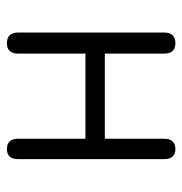

<svg xmlns="http://www.w3.org/2000/svg" viewBox="-6 -521 527 555"><g transform="rotate(90 257.5 -243.5)"><path d="M105 0Q74 0 74 -33V-454Q74 -487 105 -487Q135 -487 135 -454V-283H381V-454Q381 -487 411 -487Q440 -487 440 -454V-33Q440 0 411 0Q381 0 381 -33V-227H135V-33Q135 0 105 0Z"/></g></svg>

Font: Shin Retro Maru Gothic Regular
Style: Regular
Weight: 400
Designer: Iose
Foundry: Typographish
Version: Version 1.002